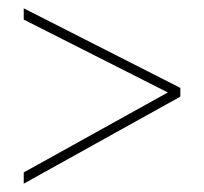

<svg xmlns="http://www.w3.org/2000/svg" viewBox="-20 -586 490 461"><path d="M37 -172V-145L413 -354V-375L37 -566V-539L383 -364Z"/></svg>

Font: Noto Sans Condensed Thin
Style: Regular
Weight: 100
Width: 3
Designer: Monotype Design Team
Foundry: Monotype Imaging Inc.
Version: Version 2.013